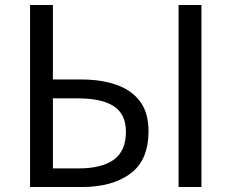

<svg xmlns="http://www.w3.org/2000/svg" viewBox="-20 -753 931 773"><path d="M101 0V-733H193V-433H307Q388 -433 449 -411.5Q510 -390 544 -344.5Q578 -299 578 -225Q578 -108 505 -54Q432 0 309 0ZM193 -75H297Q389 -75 438 -110Q487 -145 487 -223Q487 -293 438.5 -325Q390 -357 294 -357H193ZM699 0V-733H791V0Z"/></svg>

Font: Chocolate Classical Sans
Style: Regular
Weight: 400
Designer: 田海東、宇文滿月
Foundry: Moonlit Owen
Version: Version 1.001